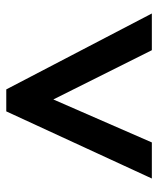

<svg xmlns="http://www.w3.org/2000/svg" viewBox="34 -792 504 612"><g transform="rotate(-90 286.0 -486.0)"><path d="M23 -254H138L275 -568L432 -254H549L307 -718H237Z"/></g></svg>

Font: Noto Sans Gujarati
Style: Bold
Weight: 700
Designer: Jelle Bosma - Monotype Design Team, Universal Thirst
Foundry: Monotype Imaging Inc.
Version: Version 2.106